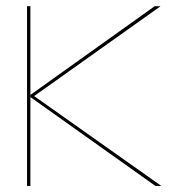

<svg xmlns="http://www.w3.org/2000/svg" viewBox="-20 -612 602 632"><path d="M69 0H80V-591.5H69ZM75 -296 88.5 -293 508.5 -591.5H489ZM491.5 0H511L88.5 -298.5L75 -296Z"/></svg>

Font: Anybody SemiExpanded Thin
Style: Regular
Weight: 250
Width: 6
Version: Version 1.113;gftools[0.9.25]